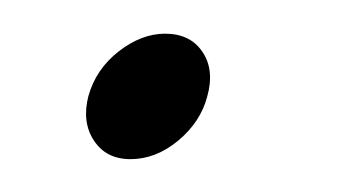

<svg xmlns="http://www.w3.org/2000/svg" viewBox="-20 -88 208 114"><path d="M57.5 6.5Q43 6.5 35.8 -4.5Q28.5 -15.5 32.5 -31Q37 -47 50.5 -57.5Q64 -68 78 -68Q93 -68 100.2 -57.2Q107.5 -46.5 103 -30.5Q99 -15.5 85.8 -4.5Q72.5 6.5 57.5 6.5Z"/></svg>

Font: Fraunces 72pt S050 Thin
Style: Italic
Weight: 100
Italic angle: -16°
Version: Version 1.000; ttfautohint (v1.8.3)